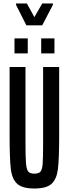

<svg xmlns="http://www.w3.org/2000/svg" viewBox="-20 -1072 393 1100"><path d="M35 -298V-688H126V-254Q126 -169 129 -135Q132 -101 142 -89Q152 -77 177 -77Q202 -77 212 -89Q222 -101 224.5 -134.5Q227 -168 227 -254V-688H319V-298Q319 -163 312 -104.5Q305 -46 275.5 -19Q246 8 177 8Q108 8 78.5 -19Q49 -46 42 -104Q35 -162 35 -298ZM63 -766V-852H139V-766ZM216 -766V-852H292V-766ZM131 -927 72 -1044V-1052H134L177 -974L222 -1052H283V-1044L222 -927Z"/></svg>

Font: Saira Ultra Condensed SemiBold
Style: Regular
Weight: 600
Width: 1
Designer: Hector Gatti with collaboration of the Omnibus-Type team
Foundry: Omnibus-Type
Version: Version 1.001; ttfautohint (v1.8)